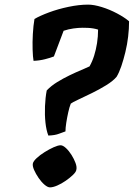

<svg xmlns="http://www.w3.org/2000/svg" viewBox="-20 -809 578 830"><path d="M189 -223Q180 -246 176.5 -279Q173 -312 174.5 -349.5Q176 -387 182 -418Q201 -438 227 -454Q253 -470 281 -483.5Q309 -497 332 -506.5Q355 -516 367 -522Q379 -543 387 -568.5Q395 -594 399.5 -622.5Q404 -651 404 -681Q395 -684 383.5 -686Q372 -688 360 -688.5Q348 -689 337 -689Q319 -689 297.5 -686Q276 -683 255 -676L213 -565Q198 -559 174.5 -553Q151 -547 125 -546Q122 -563 121 -594.5Q120 -626 122 -662Q124 -698 129 -727Q153 -741 192 -755.5Q231 -770 276.5 -779.5Q322 -789 361 -789Q386 -789 420 -778.5Q454 -768 486 -751Q518 -734 538 -717Q538 -685 534 -651Q530 -617 522 -584Q514 -551 504.5 -523Q495 -495 484 -477Q469 -459 439 -440.5Q409 -422 376 -406Q343 -390 317.5 -378Q292 -366 286 -361Q280 -346 275 -323.5Q270 -301 266.5 -278.5Q263 -256 263 -241Q253 -238 235.5 -231Q218 -224 189 -223ZM196 1Q186 1 172.5 -10.5Q159 -22 147 -39.5Q135 -57 127.5 -74Q120 -91 122 -102Q124 -112 138.5 -125.5Q153 -139 173 -151.5Q193 -164 212 -172.5Q231 -181 242 -181Q252 -181 265 -169Q278 -157 289 -139.5Q300 -122 306.5 -104.5Q313 -87 310 -75Q309 -66 295.5 -53Q282 -40 264 -27.5Q246 -15 227.5 -7Q209 1 196 1Z"/></svg>

Font: Texturina Medium 12pt ExtraBold
Style: Italic
Weight: 800
Italic angle: -11°
Version: Version 1.002